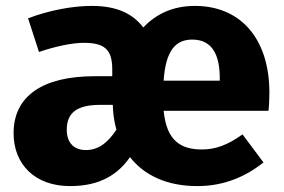

<svg xmlns="http://www.w3.org/2000/svg" viewBox="-20 -612 963 650"><path d="M892 -298C892 -484 792 -592 640 -592C564 -592 508 -564 465 -519C431 -564 378 -592 291 -592C225 -592 146 -577 75 -550L112 -436C170 -456 226 -467 264 -467C333 -467 360 -445 360 -378V-354H301C123 -354 26 -286 26 -161C26 -56 98 18 217 18C297 18 369 -6 420 -80C468 -19 544 18 648 18C741 18 814 -16 872 -62L801 -157C752 -122 711 -106 664 -106C593 -106 544 -134 534 -237H889C891 -254 892 -280 892 -298ZM724 -339H534C541 -442 575 -478 631 -478C700 -478 724 -424 724 -347ZM271 -104C229 -104 206 -130 206 -173C206 -232 243 -257 319 -257H362V-253C363 -225 367 -198 374 -173C346 -130 314 -104 271 -104Z"/></svg>

Font: Glow Sans SC Normal ExtraBold
Style: Regular
Weight: 800
Designer: Ryoko NISHIZUKA (kana, bopomofo & ideographs); Paul D. Hunt (Latin, Greek & Cyrillic); Sandoll Communications, Soo-young
Version: Version 0.93